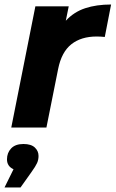

<svg xmlns="http://www.w3.org/2000/svg" viewBox="-31 -566 513 852"><path d="M19 0 126 -538H274L261 -474Q297 -513 347 -529.5Q397 -546 462 -546L434 -402Q424 -403 415.5 -403.5Q407 -404 398 -404Q329 -404 285.5 -369.5Q242 -335 227 -260L175 0ZM-11 266 29 185Q0 172 0 141Q0 112 18.5 92.5Q37 73 73 73Q107 73 123.5 88.5Q140 104 140 126Q140 143 133.5 157.5Q127 172 109 197L60 266Z"/></svg>

Font: Montserrat
Style: Bold Italic
Weight: 700
Italic angle: -11.3°
Designer: Julieta Ulanovsky
Foundry: Julieta Ulanovsky
Version: Version 9.000; ttfautohint (v1.8.4.7-5d5b)